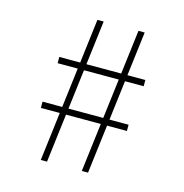

<svg xmlns="http://www.w3.org/2000/svg" viewBox="-98 -741 797 832"><g transform="rotate(15 300.0 -325.0)"><path d="M342 0 422 -650H450L370 0ZM158 0 238 -650H266L186 0ZM120 -424V-452H506V-424ZM100 -218V-246H486V-218Z"/></g></svg>

Font: Source Code Pro ExtraLight ExtraLight
Style: Regular
Weight: 250
Monospace: yes
Version: Version 1.018;hotconv 1.0.116;makeotfexe 2.5.65601